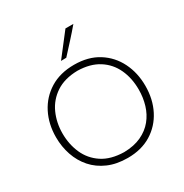

<svg xmlns="http://www.w3.org/2000/svg" viewBox="-217 -1136 1253 1311"><g transform="rotate(-30 409.0 -480.5)"><path d="M412.5 9.5Q325 9.5 258.5 -19.5Q192 -48.5 147.2 -99.2Q102.5 -150 79.8 -216.5Q57 -283 57 -357.5Q57 -461.5 99.5 -544.8Q142 -628 221.2 -676.8Q300.5 -725.5 410.5 -725.5Q522 -725.5 600.5 -676Q679 -626.5 720.2 -543.2Q761.5 -460 761.5 -358Q761.5 -252.5 719 -169.5Q676.5 -86.5 598.5 -38.5Q520.5 9.5 412.5 9.5ZM410.5 -37.5Q489 -39 545.8 -65.5Q602.5 -92 638.8 -136.5Q675 -181 692.2 -238Q709.5 -295 709.5 -358Q709.5 -448.5 676.2 -520.2Q643 -592 576.5 -634.2Q510 -676.5 410.5 -678.5Q308 -676.5 241 -632Q174 -587.5 141.2 -515.2Q108.5 -443 108.5 -358Q108.5 -272.5 140.5 -200.2Q172.5 -128 239.2 -83.8Q306 -39.5 410.5 -37.5ZM347.5 -792.5Q382 -837 416.2 -881.2Q450.5 -925.5 484.5 -969.5H547Q510.5 -926 470.2 -881.8Q430 -837.5 389.5 -793.5Z"/></g></svg>

Font: Commissioner Loud ExtraLight
Style: Regular
Weight: 200
Designer: Kostas Bartsokas
Foundry: Kostas Bartsokas
Version: Version 1.000; ttfautohint (v1.8.3)